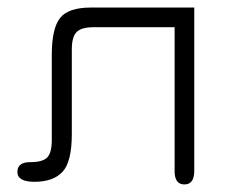

<svg xmlns="http://www.w3.org/2000/svg" viewBox="-20 -481 609 508"><path d="M494 -461V-29Q494 7 468 7Q442 7 442 -28V-409H228Q195 -409 182.5 -396Q170 -383 170 -350V-126Q170 -53 145.5 -26.5Q121 0 71 0Q26 0 26 -26Q26 -52 60 -52Q93 -52 105 -64.5Q117 -77 117 -110V-335Q117 -406 139 -433.5Q161 -461 220 -461Z"/></svg>

Font: Jura
Style: Regular
Weight: 400
Designer: Daniel Johnson, Alexei Vanyashin
Foundry: Daniel Johnson
Version: Version 5.103